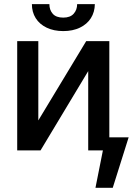

<svg xmlns="http://www.w3.org/2000/svg" viewBox="-20 -730 676 932"><path d="M398.4 -530.3H510.7V-63.5H604.5L527.3 181.6H443.4L479.5 0H408.2V-384.8L176.8 0H63.5V-530.3H166V-145.5ZM287.1 -579.1Q241.2 -579.1 206.5 -595.7Q171.9 -612.3 153.3 -641.8Q134.8 -671.4 134.8 -710H219.7Q219.7 -681.6 236.1 -663.1Q252.4 -644.5 287.1 -644.5Q320.8 -644.5 337.6 -663.3Q354.5 -682.1 354.5 -710H440.4Q439.9 -671.4 421.1 -641.8Q402.3 -612.3 367.7 -595.7Q333 -579.1 287.1 -579.1Z"/></svg>

Font: Pretendard Std Medium
Style: Regular
Weight: 500
Designer: Base glyphs from Inter by Rasmus Andersson; Hangeul glyphs from Noto Sans CJK(Source Han Sans) by Jang Soo-young and Kan
Foundry: Kil Hyung-jin
Version: Version 1.309